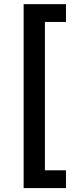

<svg xmlns="http://www.w3.org/2000/svg" viewBox="-20 -791 398 948"><path d="M96.7 137.7V-770.5H305.7V-682.6H201.7V49.8H305.7V137.7Z"/></svg>

Font: V-Inter
Style: Medium-500
Weight: 500
Designer: Rasmus Andersson
Foundry: rsms
Version: Version 4.000;git-4146feb